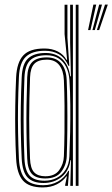

<svg xmlns="http://www.w3.org/2000/svg" viewBox="-20 -821 496 848"><path d="M326.8 0H314.5V-800H326.8ZM302 0H290.5L293.5 -113.5H291Q285 -65.5 251.5 -39.1Q218 -12.8 172.5 -12.8Q125.2 -12.8 102 -37.1Q78.8 -61.5 75.8 -120.8Q73.2 -175.8 72.1 -233.1Q71 -290.5 71.9 -351.8Q72.8 -413 75.8 -479Q78.2 -539 104.2 -563Q130.2 -587 181.8 -587Q227.2 -587 255.4 -559.9Q283.5 -532.8 290.2 -484H293.2L289.8 -632.2V-800H302ZM176.5 -22.8Q206.5 -22.8 230.9 -35.4Q255.2 -48 270.1 -72.1Q285 -96.2 286.5 -130.5Q288.5 -179 289.8 -238Q291 -297 290.5 -356.8Q290 -416.5 286.8 -466.8Q284.5 -500.5 272.2 -525.1Q260 -549.8 238.2 -563.4Q216.5 -577 185.5 -577Q135.8 -577 113 -554.4Q90.2 -531.8 88 -479Q85.5 -412.8 84.6 -354.1Q83.8 -295.5 84.6 -238.6Q85.5 -181.8 88 -120.2Q90.2 -68 110.9 -45.4Q131.5 -22.8 176.5 -22.8ZM179.8 -32.8Q139.2 -32.8 120.6 -53.2Q102 -73.8 100.2 -121.2Q97.8 -181.2 97 -238.4Q96.2 -295.5 97.1 -354.8Q98 -414 100.2 -480.2Q102 -526.8 122.4 -547.1Q142.8 -567.5 186.5 -567.5Q228.2 -567.5 250.5 -541Q272.8 -514.5 274.5 -466.8Q276.5 -423 277.2 -365.6Q278 -308.2 277.4 -247Q276.8 -185.8 274.8 -130.5Q273.2 -92.5 250.9 -62.6Q228.5 -32.8 179.8 -32.8ZM180.2 -42.5Q222 -42.5 241.5 -69.6Q261 -96.8 262.2 -131Q264 -176.8 264.8 -235Q265.5 -293.2 265 -353.6Q264.5 -414 262.2 -466.5Q260.5 -509.5 241.6 -533.5Q222.8 -557.5 186.8 -557.5Q149 -557.5 131.6 -539.2Q114.2 -521 112.8 -480Q109 -383.5 108.9 -297.5Q108.8 -211.5 112.5 -121.5Q114.2 -77.2 130.9 -59.9Q147.5 -42.5 180.2 -42.5ZM168.8 6.8Q108 6.8 81.2 -23.8Q54.5 -54.2 51.2 -120.2Q48.2 -180.2 47.4 -237.5Q46.5 -294.8 47.4 -354.2Q48.2 -413.8 51.2 -479.5Q54.5 -546 83 -576.4Q111.5 -606.8 176 -606.8Q209.8 -606.8 235.2 -593.6Q260.8 -580.5 273.5 -556.8H276.5L265.2 -670.2V-800H277.8V-654.8L286.2 -530H282.5Q266.5 -566.5 239.8 -581.6Q213 -596.8 179.2 -596.8Q122.5 -596.8 94.4 -570.4Q66.2 -544 63.5 -480.2Q60.5 -412 59.6 -352.4Q58.8 -292.8 59.8 -236.1Q60.8 -179.5 63.5 -119.5Q66.8 -56 92.5 -29.5Q118.2 -3 171.2 -3Q206.8 -3 236.1 -19.4Q265.5 -35.8 281.8 -66.5H285L279.8 0H267.8L268 -5.2L275.5 -41.8H272.8Q257.8 -20.5 231 -6.9Q204.2 6.8 168.8 6.8ZM379.5 -688.2H369L392.5 -800.8H405ZM418 -688.2H407.8L443.8 -800.8H456.2ZM398.8 -688.2H388.2L418 -800.8H430.5Z"/></svg>

Font: Big Shoulders Inline Text Thin Light
Style: Regular
Weight: 300
Version: Version 2.002